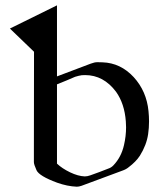

<svg xmlns="http://www.w3.org/2000/svg" viewBox="-20 -687 608 719"><path d="M193.4 -74.2Q212.4 -56.2 242.4 -41.7Q272.5 -27.3 297.4 -26.4Q307.1 -26.4 317.9 -30.3Q334.5 -36.1 351.6 -42.5Q368.7 -48.8 385.7 -55.7Q396.5 -59.1 404.8 -67.9Q434.1 -98.6 444.3 -143.6Q452.1 -177.2 452.1 -210.4Q452.1 -221.7 451.2 -232.4Q446.3 -298.8 414.6 -343.3Q367.7 -405.8 298.8 -405.8Q292.5 -405.8 286.1 -405.3Q275.4 -403.8 261.2 -399.4Q250.5 -395 229.2 -385.7Q208 -376.5 193.4 -371.1ZM193.4 -667V-400.9L319.8 -448.7Q334 -454.1 344.7 -454.1Q357.4 -454.1 364.3 -453.6Q431.6 -451.2 480.5 -398.4Q528.8 -345.7 536.1 -271Q538.1 -251 538.1 -232.4Q538.1 -207.5 534.7 -184.6Q528.8 -144 503.9 -104Q489.3 -81.5 461.4 -60.5Q452.1 -52.7 438 -47.9Q355 -16.6 285.2 8.8Q275.4 12.2 267.6 12.2Q231.9 10.7 193.8 -2.9Q126.5 -27.8 116.7 -49.6Q106.9 -71.3 106.9 -80.1V-121.6L107.4 -493.2L17.1 -580.1Z"/></svg>

Font: Caudex
Style: Regular
Weight: 400
Version: Version 1.04